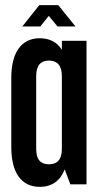

<svg xmlns="http://www.w3.org/2000/svg" viewBox="-20 -718 390 748"><path d="M133 -698 67 -615H137L170 -656L204 -615H274L207 -698ZM135 -569C63 -569 24 -513 24 -415V-144C24 -46 63 10 135 10C182 10 215 -14 232 -58L254 0H317V-559H221V-524C202 -554 173 -569 135 -569ZM171 -482C201 -482 221 -465 221 -421V-138C221 -94 201 -78 171 -78C140 -78 121 -94 121 -138V-421C121 -465 140 -482 171 -482Z"/></svg>

Font: Modon Arabic
Style: Bold
Weight: 700
Designer: Ahmedzaza
Foundry: Ahmedzaza
Version: Version 2.010